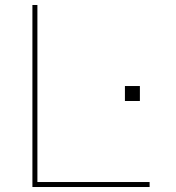

<svg xmlns="http://www.w3.org/2000/svg" viewBox="-20 -750 705 770"><path d="M110 0V-730H130V-20H580V0ZM481 -345V-405H541V-345Z"/></svg>

Font: M PLUS 1 Thin
Style: Regular
Weight: 100
Designer: Coji Morishita
Foundry: UNDERFOREST DESIGN
Version: Version 1.001